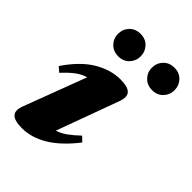

<svg xmlns="http://www.w3.org/2000/svg" viewBox="-199 -750 858 858"><g transform="rotate(45 230.0 -321.0)"><path d="M31.5 -56.5 143 -352Q117 -345 93 -327Q69 -309 40.5 -278L17.5 -298Q72.5 -379 133.2 -415Q194 -451 254.5 -451Q302.5 -451 318.2 -433.8Q334 -416.5 320.5 -379.5L212.5 -84.5Q237 -92 260 -108.5Q283 -125 311.5 -152L333.5 -130.5Q275 -55.5 216 -20.2Q157 15 97.5 15Q49.5 15 33.5 -2.5Q17.5 -20 31.5 -56.5ZM174.5 -516.5Q143 -516.5 123 -537.2Q103 -558 103 -587Q103 -617 123 -637.8Q143 -658.5 174.5 -658.5Q206.5 -658.5 226.2 -637.8Q246 -617 246 -587Q246 -558 226.2 -537.2Q206.5 -516.5 174.5 -516.5ZM388.5 -516.5Q357 -516.5 337 -537.2Q317 -558 317 -587Q317 -617 337 -637.8Q357 -658.5 388.5 -658.5Q420.5 -658.5 440.2 -637.8Q460 -617 460 -587Q460 -558 440.2 -537.2Q420.5 -516.5 388.5 -516.5Z"/></g></svg>

Font: Newsreader Text ExtraBold
Style: Italic
Weight: 800
Italic angle: -17°
Designer: Hugues Gentile
Foundry: Production Type
Version: Version 1.001